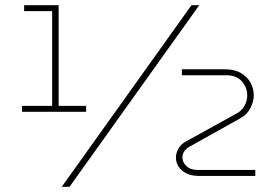

<svg xmlns="http://www.w3.org/2000/svg" viewBox="-20 -720 1081 740"><path d="M65 -289V-312H181V-677H73V-700H206V-312H312V-289ZM218 0 718 -700H748L248 0ZM746 -42Q717 -42 697 -52.5Q677 -63 667.5 -79Q658 -95 658 -113Q658 -130 668 -147.5Q678 -165 697 -175L891 -282Q912 -293 922.5 -312.5Q933 -332 933 -353Q933 -382 912.5 -406Q892 -430 851 -430H681V-453H846Q884 -453 908.5 -438.5Q933 -424 945.5 -401.5Q958 -379 958 -353Q958 -328 945 -303Q932 -278 906 -264L711 -155Q683 -139 683 -113Q683 -95 698.5 -80Q714 -65 742 -65H964V-42Z"/></svg>

Font: MuseoModerno SemiBold Thin
Style: Regular
Weight: 250
Version: Version 1.001